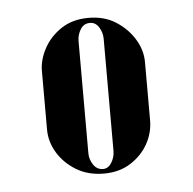

<svg xmlns="http://www.w3.org/2000/svg" viewBox="-34 -735 374 373"><g transform="rotate(-5 152.5 -549.0)"><path d="M52 -492Q52 -468 65 -446.5Q78 -425 101 -411Q124 -397 155 -397Q185 -397 207 -411Q229 -425 241 -446.5Q253 -468 253 -492V-606Q253 -629 240 -650.5Q227 -672 204.5 -686.5Q182 -701 151 -701Q120 -701 98 -686.5Q76 -672 64 -650Q52 -628 52 -606ZM128 -658Q128 -670 134.5 -680.5Q141 -691 153 -691Q164 -691 170.5 -680.5Q177 -670 177 -658V-439Q177 -427 170.5 -416.5Q164 -406 154 -406Q142 -406 135 -416.5Q128 -427 128 -439Z"/></g></svg>

Font: Emberly Black
Style: Regular
Weight: 900
Designer: Rajesh Rajput
Foundry: Rajesh Rajput
Version: Version 1.000